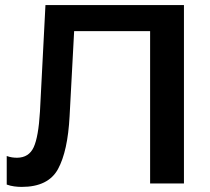

<svg xmlns="http://www.w3.org/2000/svg" viewBox="-20 -731 837 765"><path d="M161.1 -710.9 139.2 -286.1Q133.3 -186 114.3 -144.5Q95.2 -103 48.3 -102.5Q37.6 -102.5 27.8 -104Q18.1 -105.5 6.8 -109.4V4.4Q22 9.8 36.9 11.7Q51.8 13.7 66.4 13.7Q172.4 13.7 211.2 -57.6Q250 -128.9 257.3 -268.1L275.4 -606.9H578.1V0H712.9V-710.9Z"/></svg>

Font: Roboto Flex
Style: wght 600 wdth 140 opsz 13.0 GRAD 0.00 slnt 0.00 XTRA 468 XOPQ 96 YOPQ 79 YTLC 514 YTUC 712 YTAS 750 YTDE -203.00 YTFI 738
Weight: 600
Width: 8
Designer: Berlow after Robertson
Foundry: Google
Version: Version 3.100